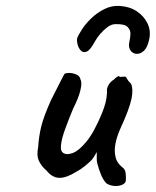

<svg xmlns="http://www.w3.org/2000/svg" viewBox="-20 -617 523 644"><path d="M337 -2Q327 -12 319.5 -29.5Q312 -47 306 -70Q304 -78 304.5 -89.5Q305 -101 304 -107Q301 -100 294.5 -90Q288 -80 282 -75Q278 -71 264 -59.5Q250 -48 236 -41Q203 -20 179 -20.5Q155 -21 136 -45Q120 -58 111 -76.5Q102 -95 108 -123Q110 -158 118 -191.5Q126 -225 151 -281Q172 -322 183 -344Q194 -366 197 -370Q212 -375 230 -369.5Q248 -364 250 -350Q256 -340 249.5 -313.5Q243 -287 225 -252Q211 -218 199 -185.5Q187 -153 184.5 -130Q182 -107 196 -102Q205 -97 224.5 -104Q244 -111 269.5 -141.5Q295 -172 322 -237Q330 -257 334 -272.5Q338 -288 339 -307Q337 -319 343.5 -331Q350 -343 362 -350Q366 -355 373 -359.5Q380 -364 382 -359L398 -360Q402 -361 406 -353Q410 -345 415 -341Q426 -332 423.5 -302Q421 -272 398 -218Q379 -177 372.5 -156Q366 -135 365 -115Q365 -97 369.5 -83.5Q374 -70 389 -57Q400 -50 401.5 -36Q403 -22 402 -10Q400 -1 388 3.5Q376 8 361.5 6.5Q347 5 337 -2ZM414 -477Q417 -489 417.5 -503Q418 -517 407.5 -527Q397 -537 367 -536Q354 -536 340.5 -526Q327 -516 316 -503Q305 -490 299 -479Q283 -449 271 -444Q259 -439 251 -447.5Q243 -456 240 -469Q237 -482 239 -489Q242 -498 254 -517Q266 -536 285.5 -555Q305 -574 330 -586.5Q355 -599 382 -597Q415 -595 439 -579Q463 -563 475 -538Q487 -513 480 -483Q474 -456 461.5 -445.5Q449 -435 436.5 -436.5Q424 -438 417 -449Q410 -460 414 -477Z"/></svg>

Font: Caveat SemiBold
Style: Regular
Weight: 600
Designer: Pablo Impallari
Foundry: Pablo Impallari
Version: Version 2.000